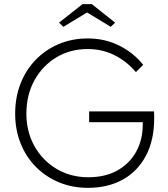

<svg xmlns="http://www.w3.org/2000/svg" viewBox="-20 -894 807 924"><path d="M403 10Q328 10 264 -16.5Q200 -43 152.5 -91Q105 -139 79 -204.5Q53 -270 53 -347Q53 -426 79 -492Q105 -558 152 -606.5Q199 -655 263 -682Q327 -709 402 -709Q486 -709 555 -674Q624 -639 669 -582L634 -547Q590 -599 531 -628.5Q472 -658 402 -658Q317 -658 250.5 -617.5Q184 -577 145.5 -507Q107 -437 107 -347Q107 -260 146 -190.5Q185 -121 252.5 -81Q320 -41 405 -41Q486 -41 544.5 -73.5Q603 -106 635 -163.5Q667 -221 667 -295V-306H409V-358H721Q722 -347 722 -339.5Q722 -332 722 -325Q722 -219 682 -144Q642 -69 570.5 -29.5Q499 10 403 10ZM285 -765 264 -785 377 -874H422L534 -785L513 -765L399 -834Z"/></svg>

Font: Readex Pro ExtraLight
Style: Regular
Weight: 200
Designer: Bonnie Shaver-Troup, Thomas Jockin
Foundry: Lexend
Version: Version 1.203; ttfautohint (v1.8.3)